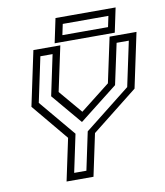

<svg xmlns="http://www.w3.org/2000/svg" viewBox="-91 -919 852 994"><g transform="rotate(-10 334.5 -422.0)"><path d="M178 0 225 -221.5 66 -412.5 127 -700H268.5L218 -463.5L325 -337H315.5L477 -463.5L527.5 -700H669L608 -412.5L366.5 -221.5L319.5 0ZM224.5 -37.2H288.8L331 -236.8L572 -427L622 -662.2H557.8L511.8 -447.8L311.2 -290.5H309.2L176 -448.5L221.2 -662.2H157L107 -426L266.5 -235.8ZM241.5 -715.5 268.5 -843.5H584.5L557.5 -715.5ZM288.2 -750H528.2L540.2 -807H300.2Z"/></g></svg>

Font: Tourney Thin
Style: Italic
Weight: 100
Italic angle: -12°
Designer: Tyler Finck
Foundry: Etcetera Type Co
Version: Version 1.015